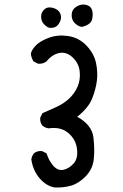

<svg xmlns="http://www.w3.org/2000/svg" viewBox="-20 -819 540 841"><path d="M218.8 2Q183.6 -3.9 154.3 -37.1Q125 -70.3 117.2 -120.1Q119.1 -135.7 128.9 -147.5Q142.6 -159.2 164.1 -157.2L183.6 -147.5Q195.3 -112.3 214.8 -91.3Q234.4 -70.3 257.8 -75.2Q281.2 -80.1 301.8 -102.1Q322.3 -124 317.4 -166Q312.5 -208 279.3 -236.3Q246.1 -264.6 193.4 -256.8Q177.7 -258.8 166 -268.6Q154.3 -282.2 156.2 -303.7L166 -323.2Q197.3 -336.9 227.5 -350.6Q257.8 -364.3 282.2 -386.7Q306.6 -409.2 319.8 -439.5Q333 -469.7 329.1 -505.9Q325.2 -542 298.3 -567.4Q271.5 -592.8 240.2 -586.9Q209 -581.1 183.6 -549.8Q168 -538.1 146.5 -540L127 -549.8Q117.2 -565.4 115.2 -583Q117.2 -598.6 135.7 -618.7Q154.3 -638.7 193.4 -653.3Q232.4 -668 278.8 -661.1Q325.2 -654.3 358.4 -619.6Q391.6 -585 400.4 -543.9Q409.2 -502.9 404.3 -464.8Q399.4 -426.8 383.3 -386.7Q367.2 -346.7 318.4 -307.6Q382.8 -271.5 389.2 -217.3Q395.5 -163.1 390.6 -120.6Q385.7 -78.1 355.5 -46.9Q325.2 -15.6 291.5 -5.9Q257.8 3.9 218.8 2ZM195.3 -697.3Q183.6 -701.2 171.9 -713.9Q160.2 -726.6 160.2 -746.1Q160.2 -765.6 174.8 -778.3Q189.5 -791 212.9 -784.2Q236.3 -777.3 243.7 -760.3Q251 -743.2 243.7 -726.1Q236.3 -709 224.6 -702.1Q212.9 -695.3 195.3 -697.3ZM338.9 -701.2Q322.3 -703.1 307.6 -717.8Q293 -732.4 293.9 -754.9Q294.9 -777.3 314.9 -790Q335 -802.7 356.4 -797.9Q377.9 -793 383.3 -774.9Q388.7 -756.8 383.3 -733.9Q377.9 -710.9 338.9 -701.2Z"/></svg>

Font: JasonHandwriting4
Style: Regular
Weight: 400
Version: Version 1.01.21